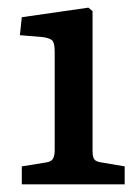

<svg xmlns="http://www.w3.org/2000/svg" viewBox="-20 -856 367 502"><path d="M37 -374V-421L99 -431Q114 -433 118.5 -441Q123 -449 123 -463V-720Q123 -741 118 -748.5Q113 -756 92 -759L32 -764L37 -811L211 -836L222 -827V-461Q222 -446 226.5 -439.5Q231 -433 247 -431L306 -421V-374Z"/></svg>

Font: Literata Medium
Style: Regular
Weight: 500
Designer: Latin by Veronika Burian and Jose Scaglione. Greek by Irene Vlachou. Cyrillic by Vera Evstafieva.
Foundry: TypeTogether
Version: Version 3.103; ttfautohint (v1.8.4.7-5d5b);gftools[0.9.29]